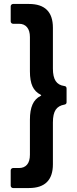

<svg xmlns="http://www.w3.org/2000/svg" viewBox="-20 -811 390 969"><path d="M34 126V49Q34 44 37.5 40.5Q41 37 46 37H76Q102 37 116.5 20Q131 3 131 -30V-207Q131 -254 144 -283.5Q157 -313 185 -327Q191 -330 185 -333Q157 -347 144 -375Q131 -403 131 -451V-624Q131 -656 116.5 -673.5Q102 -691 76 -691H46Q41 -691 37.5 -694.5Q34 -698 34 -703V-779Q34 -784 37.5 -787.5Q41 -791 46 -791H126Q247 -791 247 -671V-465Q247 -423 261 -402Q275 -381 304 -377Q316 -376 316 -364V-295Q316 -285 305 -283Q275 -278 261 -257Q247 -236 247 -193V18Q247 138 126 138H46Q41 138 37.5 134.5Q34 131 34 126Z"/></svg>

Font: Barlow SemiBold
Style: Regular
Weight: 600
Designer: Jeremy Tribby
Foundry: Tribby Type
Version: Version 1.422